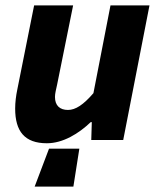

<svg xmlns="http://www.w3.org/2000/svg" viewBox="-20 -517 586 709"><path d="M108 172H251L273 32H161ZM153 12C213 12 271 -24 315 -66H319L317 0H435L532 -497H388L325 -173C288 -130 259 -111 231 -111C201 -111 183 -127 183 -159C183 -172 187 -186 191 -205L250 -497H106L44 -187C39 -163 36 -139 36 -116C36 -32 71 12 153 12Z"/></svg>

Font: Source Sans Pro
Style: Bold Italic
Weight: 700
Italic angle: -11°
Designer: Paul D. Hunt
Foundry: Adobe Systems Incorporated
Version: Version 3.006;hotconv 1.0.111;makeotfexe 2.5.65597